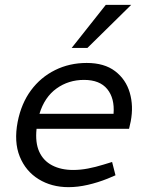

<svg xmlns="http://www.w3.org/2000/svg" viewBox="-20 -766 599 793"><path d="M263 7Q193 7 139.5 -26Q86 -59 61.5 -119.5Q37 -180 53 -263Q68 -339 108 -393Q148 -447 207.5 -476.5Q267 -506 338 -506Q411 -506 455.5 -472Q500 -438 516 -383Q532 -328 520 -265L513 -234H131Q125 -177 142 -139.5Q159 -102 195.5 -83Q232 -64 282 -64Q312 -64 343.5 -70Q375 -76 407 -86L443 -97L457 -42L424 -28Q384 -12 342.5 -2.5Q301 7 263 7ZM143 -296H449Q454 -360 423 -398Q392 -436 327 -436Q263 -436 213.5 -400.5Q164 -365 143 -296ZM276 -568 417 -746H522L341 -568Z"/></svg>

Font: REM Light
Style: Italic
Weight: 300
Italic angle: -11°
Designer: Octavio Pardo
Foundry: Ashler Design
Version: Version 1.005;gftools[0.9.28]